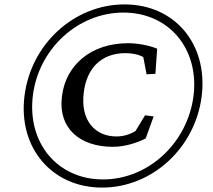

<svg xmlns="http://www.w3.org/2000/svg" viewBox="-20 -846 964 871"><path d="M443 5C670 5 866 -175 895 -410C924 -647 772 -826 545 -826C317 -826 120 -647 91 -410C62 -175 216 5 443 5ZM129 -412C155 -625 334 -789 540 -789C746 -789 884 -625 858 -412C831 -197 653 -32 447 -32C241 -32 103 -197 129 -412ZM261 -409C243 -261 345 -180 492 -180C548 -180 604 -199 641 -218L677 -318L638 -323L595 -252C570 -236 539 -227 508 -227C411 -227 344 -300 360 -426C372 -529 433 -605 550 -605C577 -605 610 -599 630 -587L645 -509L685 -511L693 -625C658 -640 604 -650 561 -650C393 -650 278 -551 261 -409Z"/></svg>

Font: TPK Tissa Web
Style: Italic
Weight: 400
Italic angle: -7°
Designer: Jacques Le Bailly, Suppakit Chalermlarp | Katatrad Co.,Ltd.
Foundry: Jacques Le Bailly, Cadson Demak Co.,Ltd.
Version: Version 5.000;Glyphs 3.1.2 (3151)